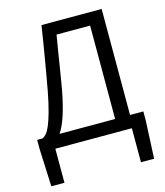

<svg xmlns="http://www.w3.org/2000/svg" viewBox="-134 -834 981 1144"><g transform="rotate(-15 356.0 -261.5)"><path d="M29 -79H63Q74 -84 86.5 -98Q99 -112 111.5 -142Q124 -172 137.5 -220.5Q151 -269 165 -342Q175 -397 183 -442.5Q191 -488 198.5 -533Q206 -578 214 -626Q222 -674 231 -733H602V-79H684V-23L673 210H592V0H120V210H39L29 -23ZM510 -79V-655H303Q295 -608 288.5 -568.5Q282 -529 276 -490.5Q270 -452 263.5 -413Q257 -374 249 -327Q231 -233 211 -173.5Q191 -114 167 -79Z"/></g></svg>

Font: Kinto Sans
Style: Regular
Weight: 400
Designer: Authors: Ryoko NISHIZUKA  (kana & ideographs); Paul D. Hunt (Latin, Greek & Cyrillic); Wenlong ZHANG  (bopomofo); Sandol
Foundry: Adobe Systems Incorporated, ookami Inc.
Version: Version 0.001